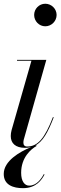

<svg xmlns="http://www.w3.org/2000/svg" viewBox="-23 -780 327 1026"><path d="M159.5 -700C159.5 -667 186 -639.5 219 -639.5C252 -639.5 279.5 -667 279.5 -700C279.5 -733 252 -760 219 -760C186 -760 159.5 -733 159.5 -700ZM215 152.5 211 150.5C197.5 176.5 172 212 133 212C109 212 90 189.5 90 143.5C90 62 141.5 17 172.5 0L170.5 -4C168.5 -3 166 -2.5 164 -1.5C204 -22 232.5 -70 264 -153L260 -154.5C216.5 -42 179.5 3 122 3C107 3 102 -6.5 102 -18C102 -22.5 102.5 -28.5 104 -34L224.5 -460H68V-455.5H145L39 -85C36 -74 34.5 -63 34.5 -53C34.5 -15 59 10 111 10C122.5 10 133 9 143 6C81 31.5 -3 80.5 -3 149.5C-3 209.5 49 225.5 100 225.5C171 225.5 200 180.5 215 152.5Z"/></svg>

Font: Bodoni* 36pt
Style: Italic
Weight: 400
Italic angle: -13°
Version: Version 2.3